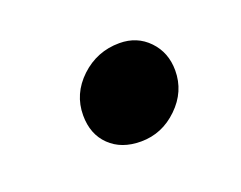

<svg xmlns="http://www.w3.org/2000/svg" viewBox="-42 -391 345 275"><g transform="rotate(-20 130.5 -253.5)"><path d="M136.2 -182.1Q106.4 -182.1 88.6 -199.5Q70.8 -216.8 70.8 -245.6Q70.8 -278.3 95.7 -301.8Q120.6 -325.2 154.8 -325.2Q181.6 -325.2 199.2 -306.9Q216.8 -288.6 216.8 -261.2Q216.8 -229 192.6 -205.6Q168.5 -182.1 136.2 -182.1Z"/></g></svg>

Font: Elstob 14pt Medium
Style: Italic
Weight: 500
Italic angle: -20°
Designer: Peter S. Baker
Version: Version 1.015